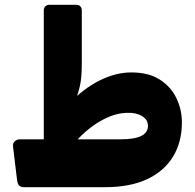

<svg xmlns="http://www.w3.org/2000/svg" viewBox="-20 -770 812 798"><path d="M81 8Q66 8 59.5 1Q53 -6 51 -21L34 -162Q33 -175 41.5 -183Q50 -191 63 -191H164Q209 -278 268 -340Q327 -402 394 -435.5Q461 -469 526 -469Q598 -469 644.5 -439Q691 -409 713.5 -361.5Q736 -314 736 -261Q736 -180 699.5 -119.5Q663 -59 592 -25.5Q521 8 415 8ZM303 -191H480Q539 -191 567 -205Q595 -219 595 -247Q595 -273 569.5 -288Q544 -303 506 -301Q471 -300 435.5 -285.5Q400 -271 366.5 -247Q333 -223 303 -191ZM162 -154V-727Q162 -737 168.5 -743.5Q175 -750 185 -750H297Q308 -750 314 -743.5Q320 -737 320 -727V-508Q320 -474 318 -452.5Q316 -431 312.5 -414.5Q309 -398 303.5 -381.5Q298 -365 292 -343Q286 -321 278 -288Z"/></svg>

Font: Rubik ExtraBold
Style: Italic
Weight: 800
Italic angle: -12°
Designer: Hubert and Fischer
Foundry: Hubert and Fischer
Version: Version 2.300;gftools[0.9.30]